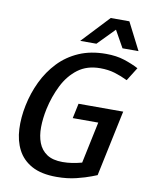

<svg xmlns="http://www.w3.org/2000/svg" viewBox="-95 -936 796 1015"><g transform="rotate(10 303.5 -428.5)"><path d="M327 -391H567L564 -378L492 -37Q492 -37 462.5 -25.5Q433 -14 385 -2Q337 10 279 10Q197 10 146 -18Q95 -46 70 -94.5Q45 -143 42 -205Q39 -267 53 -334Q67 -402 96.5 -463.5Q126 -525 171.5 -573Q217 -621 280 -648.5Q343 -676 425 -676Q481 -676 524 -662Q567 -648 601 -630L556 -558Q521 -575 486 -585.5Q451 -596 408 -596Q337 -596 288.5 -559.5Q240 -523 210 -463Q180 -403 165 -334Q154 -282 153.5 -235Q153 -188 167 -151.5Q181 -115 212.5 -94Q244 -73 297 -73Q323 -73 348.5 -77Q374 -81 400 -88L447 -311H310ZM278 -720 416 -867H516L591 -720H505L454 -811L365 -720Z"/></g></svg>

Font: Epunda Sans Medium
Style: Italic
Weight: 500
Italic angle: -12.0243°
Designer: Simon Atzbach
Foundry: typofactur
Version: Version 2.204; ttfautohint (v1.8.4.7-5d5b)